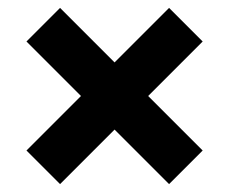

<svg xmlns="http://www.w3.org/2000/svg" viewBox="-20 -572 580 486"><path d="M132 -106 270 -244 408 -106 493 -191 355 -329 493 -467 408 -552 270 -414 132 -552 47 -467 185 -329 47 -191Z"/></svg>

Font: Giro Sans Black
Style: Regular
Weight: 900
Designer: Paul D. Hunt
Foundry: Adobe Systems Incorporated
Version: Version 1.000;PS 1.0;hotconv 1.0.88;makeotf.lib2.5.647800